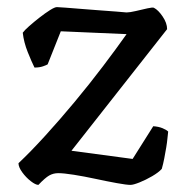

<svg xmlns="http://www.w3.org/2000/svg" viewBox="-20 -520 522 540"><path d="M88 0Q80 0 66.5 -10.5Q53 -21 42.5 -35.5Q32 -50 32 -61Q66 -93 107 -138Q148 -183 190 -233.5Q232 -284 269.5 -333.5Q307 -383 336 -424L151 -432L114 -339Q111 -337 101 -333.5Q91 -330 77 -330Q69 -346 58 -373.5Q47 -401 44 -428Q49 -435 62 -446.5Q75 -458 91 -470.5Q107 -483 120.5 -491.5Q134 -500 140 -500Q145 -500 164 -498.5Q183 -497 208 -495Q233 -493 259.5 -491Q286 -489 306.5 -487.5Q327 -486 336 -485Q345 -485 362 -489Q379 -493 394.5 -496.5Q410 -500 413 -498Q425 -492 437.5 -473.5Q450 -455 450 -438L181 -96L353 -73L411 -165Q426 -164 437 -159.5Q448 -155 453 -150Q452 -143 451 -131.5Q450 -120 447.5 -105Q445 -90 442 -74.5Q439 -59 435 -45Q426 -35 408 -24.5Q390 -14 372.5 -7Q355 0 347 0Q336 0 308.5 -5Q281 -10 248.5 -17Q216 -24 187.5 -28.5Q159 -33 144 -33Q130 -33 118.5 -26.5Q107 -20 88 0Z"/></svg>

Font: Texturina Medium 12pt
Style: Regular
Weight: 400
Version: Version 1.002